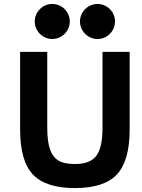

<svg xmlns="http://www.w3.org/2000/svg" viewBox="-20 -939 721 974"><path d="M359.9 15.1Q212.4 15.1 147.2 -53.5Q82 -122.1 82 -282.2V-675.8H219.7V-292Q219.7 -223.1 232.9 -183.6Q246.1 -144 274.9 -125.5Q303.7 -106.9 358.9 -106.9Q437.5 -106.9 468.8 -148.7Q500 -190.4 500 -290V-675.8H637.7V-282.2Q637.7 -123.5 573.2 -54.2Q508.8 15.1 359.9 15.1ZM245.1 -741.2Q227.5 -741.2 211.2 -748Q194.8 -754.9 182.4 -767.3Q169.9 -779.8 163.1 -796.1Q156.2 -812.5 156.2 -830.1Q156.2 -847.7 163.1 -864Q169.9 -880.4 182.4 -892.8Q194.8 -905.3 211.2 -912.1Q227.5 -918.9 245.1 -918.9Q262.7 -918.9 279.1 -912.1Q295.4 -905.3 307.9 -892.8Q320.3 -880.4 327.1 -864Q334 -847.7 334 -830.1Q334 -812.5 327.1 -796.1Q320.3 -779.8 307.9 -767.3Q295.4 -754.9 279.1 -748Q262.7 -741.2 245.1 -741.2ZM474.6 -741.2Q457 -741.2 440.7 -748Q424.3 -754.9 411.9 -767.3Q399.4 -779.8 392.6 -796.1Q385.7 -812.5 385.7 -830.1Q385.7 -847.7 392.6 -864Q399.4 -880.4 411.9 -892.8Q424.3 -905.3 440.7 -912.1Q457 -918.9 474.6 -918.9Q492.2 -918.9 508.5 -912.1Q524.9 -905.3 537.4 -892.8Q549.8 -880.4 556.6 -864Q563.5 -847.7 563.5 -830.1Q563.5 -812.5 556.6 -796.1Q549.8 -779.8 537.4 -767.3Q524.9 -754.9 508.5 -748Q492.2 -741.2 474.6 -741.2Z"/></svg>

Font: Cadman
Style: Bold
Weight: 700
Designer: Paul James MIller
Foundry: High-Logic / Made with FontCreator
Version: Version 2.114;March 28, 2021;FontCreator 13.0.0.2683 64-bit